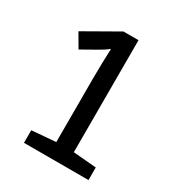

<svg xmlns="http://www.w3.org/2000/svg" viewBox="-170 -826 871 938"><g transform="rotate(30 265.0 -357.0)"><path d="M104 0H468V-71L338 -82V-714H253L62 -605L107 -528L183 -571C208 -585 223 -594 243 -610C241 -566 239 -498 239 -439V-82L104 -71Z"/></g></svg>

Font: Noto Sans Mono Condensed Medium
Style: Regular
Weight: 500
Width: 3
Designer: Monotype Design Team
Foundry: Monotype Imaging Inc.
Version: Version 2.014